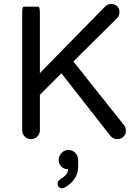

<svg xmlns="http://www.w3.org/2000/svg" viewBox="-20 -708 694 985"><path d="M93.8 -39.1V-641.6Q93.8 -673.8 101.6 -673.8H176.8Q184.6 -673.8 184.6 -641.6V-333L516.6 -671.9Q529.3 -687.5 550.8 -687.5Q568.4 -687.5 580.6 -676.3Q592.8 -665 592.8 -647.5Q592.8 -628.9 582 -616.2L356.4 -392.6L615.2 -67.4Q626 -53.7 626 -36.1Q626 -18.6 612.8 -6.3Q599.6 5.9 582 5.9Q560.5 5.9 545.9 -11.7L294.9 -332L184.6 -221.7V-39.1Q184.6 -20.5 170.9 -7.3Q157.2 5.9 138.7 5.9Q120.1 5.9 106.9 -7.3Q93.8 -20.5 93.8 -39.1ZM275.4 234.4Q275.4 221.7 287.1 212.9Q309.6 199.2 319.3 187.5Q329.1 175.8 329.1 160.2Q308.6 160.2 294.9 147Q281.2 133.8 281.2 112.3Q281.2 91.8 295.9 76.7Q310.5 61.5 331.1 61.5Q352.5 61.5 366.7 76.7Q380.9 91.8 380.9 114.3V146.5Q380.9 212.9 314.5 252.9Q304.7 257.8 297.9 257.8Q288.1 257.8 281.7 251Q275.4 244.1 275.4 234.4Z"/></svg>

Font: YuPearl-Regular
Style: Regular
Weight: 400
Designer: Max Yao
Foundry: Max-Everyday
Version: Version 1.011; ttfautohint (v1.8.3)